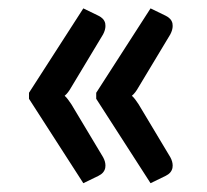

<svg xmlns="http://www.w3.org/2000/svg" viewBox="-20 -490 483 447"><path d="M47.5 -260V-274L174 -470.5L209 -453.5Q222.5 -447 225 -435.5Q225.5 -432.5 225.5 -429.5Q225.5 -420.5 220 -410L146 -287Q138.5 -273.5 130.5 -267Q134.5 -263.5 138.2 -258.5Q142 -253.5 146 -247.5L220 -124Q225.5 -114 225.5 -104.5Q225.5 -102 225 -99Q222.5 -87 209 -80.5L174 -63.5ZM204 -260V-274L330.5 -470.5L365.5 -453.5Q379 -447 381.5 -435.5Q382 -432.5 382 -429.5Q382 -420.5 376.5 -410L302.5 -287Q295 -273.5 287 -267Q291 -263.5 294.8 -258.5Q298.5 -253.5 302.5 -247.5L376.5 -124Q382 -114 382 -104.5Q382 -102 381.5 -99Q379 -87 365.5 -80.5L330.5 -63.5Z"/></svg>

Font: Lato
Style: Regular
Weight: 600
Designer: Lukasz Dziedzic
Foundry: tyPoland Lukasz Dziedzic
Version: Version 2.006; 2014-01-15; ttfautohint (v1.4.1)